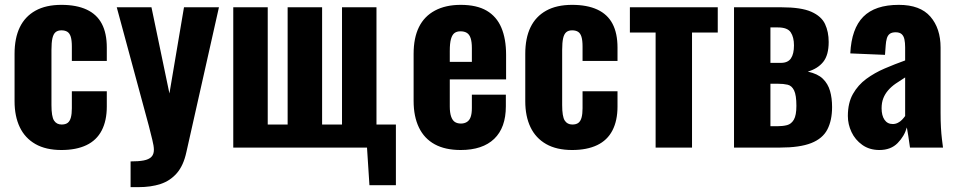

<svg xmlns="http://www.w3.org/2000/svg" viewBox="-20 -608 3941 791"><path d="M233 10Q169 10 126 -14.5Q83 -39 61.5 -84Q40 -129 40 -191V-386Q40 -451 61.5 -495.5Q83 -540 126 -564Q169 -588 233 -588Q295 -588 337 -568.5Q379 -549 399.5 -510Q420 -471 420 -412V-357H276V-416Q276 -442 271.5 -456.5Q267 -471 257.5 -477Q248 -483 233 -483Q218 -483 209 -475.5Q200 -468 196 -450.5Q192 -433 192 -402V-175Q192 -128 202.5 -111.5Q213 -95 234 -95Q250 -95 259 -102Q268 -109 272 -124Q276 -139 276 -162V-232H420V-169Q420 -111 399 -70.5Q378 -30 336 -10Q294 10 233 10Z M518 163V57Q551 57 572 53Q593 49 603.5 38.5Q614 28 614 9Q614 -6 607.5 -32Q601 -58 593 -90L461 -578H604L678 -223L738 -578H882L748 18Q736 74 708.5 105.5Q681 137 641.5 150Q602 163 550 163Z M1502 155 1492 0H941V-578H1083V-95H1165V-578H1307V-95H1389V-578H1531V-95H1611V155Z M1878 10Q1814 10 1771 -13.5Q1728 -37 1706 -82.5Q1684 -128 1684 -192V-386Q1684 -452 1706 -496.5Q1728 -541 1772 -564.5Q1816 -588 1878 -588Q1944 -588 1985 -564Q2026 -540 2045.5 -494Q2065 -448 2065 -382V-281H1833V-169Q1833 -144 1838.5 -128Q1844 -112 1854 -105.5Q1864 -99 1879 -99Q1893 -99 1903.5 -105.5Q1914 -112 1919 -126Q1924 -140 1924 -163V-218H2064V-170Q2064 -82 2016 -36Q1968 10 1878 10ZM1833 -353H1924V-410Q1924 -435 1919 -450.5Q1914 -466 1903.5 -472.5Q1893 -479 1877 -479Q1862 -479 1852.5 -472Q1843 -465 1838 -447.5Q1833 -430 1833 -398Z M2337 10Q2273 10 2230 -14.5Q2187 -39 2165.5 -84Q2144 -129 2144 -191V-386Q2144 -451 2165.5 -495.5Q2187 -540 2230 -564Q2273 -588 2337 -588Q2399 -588 2441 -568.5Q2483 -549 2503.5 -510Q2524 -471 2524 -412V-357H2380V-416Q2380 -442 2375.5 -456.5Q2371 -471 2361.5 -477Q2352 -483 2337 -483Q2322 -483 2313 -475.5Q2304 -468 2300 -450.5Q2296 -433 2296 -402V-175Q2296 -128 2306.5 -111.5Q2317 -95 2338 -95Q2354 -95 2363 -102Q2372 -109 2376 -124Q2380 -139 2380 -162V-232H2524V-169Q2524 -111 2503 -70.5Q2482 -30 2440 -10Q2398 10 2337 10Z M2681 0V-474H2575V-578H2937V-474H2831V0Z M3004 0V-578H3199Q3281 -578 3322.5 -559.5Q3364 -541 3379 -509Q3394 -477 3394 -435Q3394 -381 3371.5 -353Q3349 -325 3308 -313Q3349 -304 3370 -283.5Q3391 -263 3399.5 -233.5Q3408 -204 3408 -167Q3408 -112 3388.5 -74.5Q3369 -37 3322 -18.5Q3275 0 3193 0ZM3154 -88H3183Q3205 -88 3222.5 -92.5Q3240 -97 3250.5 -115Q3261 -133 3261 -172Q3261 -216 3251.5 -235.5Q3242 -255 3225 -259Q3208 -263 3185 -263H3154ZM3154 -349H3197Q3226 -349 3238.5 -367.5Q3251 -386 3251 -421Q3251 -455 3237.5 -475Q3224 -495 3185 -495H3154Z M3603 10Q3562 10 3532.5 -11Q3503 -32 3488 -64Q3473 -96 3473 -130Q3473 -184 3494 -221Q3515 -258 3549 -283Q3583 -308 3625 -326Q3667 -344 3709 -359V-413Q3709 -432 3706 -446Q3703 -460 3694.5 -467.5Q3686 -475 3670 -475Q3654 -475 3645.5 -468.5Q3637 -462 3633.5 -449.5Q3630 -437 3629 -422L3626 -382L3483 -388Q3488 -490 3536.5 -539Q3585 -588 3683 -588Q3771 -588 3813 -539.5Q3855 -491 3855 -412V-143Q3855 -109 3856.5 -82.5Q3858 -56 3860.5 -35.5Q3863 -15 3865 0H3729Q3726 -22 3722 -48Q3718 -74 3716 -83Q3706 -47 3678 -18.5Q3650 10 3603 10ZM3658 -97Q3669 -97 3679 -102Q3689 -107 3696.5 -115Q3704 -123 3709 -130V-289Q3688 -276 3670 -263.5Q3652 -251 3639 -236Q3626 -221 3619 -203Q3612 -185 3612 -162Q3612 -132 3624 -114.5Q3636 -97 3658 -97Z"/></svg>

Font: Oswald SemiBold
Style: Regular
Weight: 600
Designer: Vernon Adams
Foundry: Vernon Adams
Version: Version 4.100; ttfautohint (v1.8.1.43-b0c9)